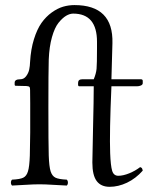

<svg xmlns="http://www.w3.org/2000/svg" viewBox="-20 -718 594 748"><path d="M345.2 -409.2Q354.5 -431.6 356.2 -450Q357.9 -468.3 357.9 -529.3V-555.2Q357.9 -665 265.1 -665Q252 -665 237.5 -656.5Q223.1 -647.9 208 -629.2Q192.9 -610.4 182.4 -573.2Q171.9 -536.1 169.9 -485.8Q168.5 -440.9 168.5 -298.8Q168.5 -156.7 169.9 -111.8Q171.4 -68.8 177.2 -50.5Q183.1 -32.2 196 -25.9Q209 -19.5 240.2 -18.1Q244.6 -13.7 244.6 -6.6Q244.6 0.5 240.2 4.9Q222.7 4.4 189.5 2.2Q156.2 0 133.8 0Q110.8 0 77.1 2.2Q43.5 4.4 26.9 4.9Q22.5 0.5 22.5 -6.6Q22.5 -13.7 26.9 -18.1Q58.1 -19.5 70.8 -25.9Q83.5 -32.2 88.9 -50.3Q94.7 -68.4 96.2 -111.8Q97.2 -139.6 97.7 -202.1Q97.7 -266.1 97.7 -316.4L97.2 -367.2Q97.2 -376.5 94.7 -379.4Q91.8 -382.3 83 -382.8L41 -383.8Q37.1 -383.8 37.1 -389.2V-396Q37.1 -409.2 59.1 -409.2Q72.8 -409.2 81.8 -421.1Q90.8 -433.1 93.8 -447Q96.7 -460.9 97.2 -477.1Q100.1 -526.4 112.3 -565.4Q124.5 -604.5 141.8 -628.9Q159.2 -653.3 181.6 -669.4Q204.1 -685.5 225.8 -691.9Q247.6 -698.2 270 -698.2Q421.9 -698.2 418 -549.8L414.1 -409.2H528.8Q536.1 -409.2 536.1 -402.8V-394Q536.1 -388.2 529.1 -385Q522 -381.8 513.2 -381.8H414.1Q406.2 -200.2 409.2 -121.1Q411.1 -71.8 417 -52.5Q422.9 -33.2 440.9 -33.2Q459.5 -33.2 483.2 -42.7Q506.8 -52.2 525.9 -66.9Q530.8 -65.4 532.7 -63Q534.7 -60.5 536.1 -53.2Q508.8 -22.5 474.9 -6.3Q440.9 9.8 407.2 9.8Q373.5 9.8 356.7 -12.7Q339.8 -35.2 339.8 -85Q339.8 -110.4 342.5 -220.2Q345.2 -330.1 345.2 -381.8H289.1Q284.2 -381.8 284.2 -388.2V-395Q284.2 -409.2 300.8 -409.2Z"/></svg>

Font: Linux Libertine Display G
Style: Regular
Weight: 400
Designer: Philipp H. Poll
Foundry: Philipp H. Poll
Version: Version 5.0.9